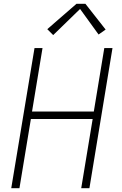

<svg xmlns="http://www.w3.org/2000/svg" viewBox="-20 -987 640 1007"><path d="M39 0 161 -735H203L148 -402H472L527 -735H570L449 0H406L466 -363H142L82 0ZM259 -803 228 -834 381 -967H428L534 -832L497 -806L400 -940Z"/></svg>

Font: Iosevka SS04 XLt Ex
Style: Italic
Weight: 200
Width: 7
Italic angle: -9°
Monospace: yes
Designer: Belleve Invis
Foundry: Belleve Invis
Version: Version 19.0.0; ttfautohint (v1.8.4)